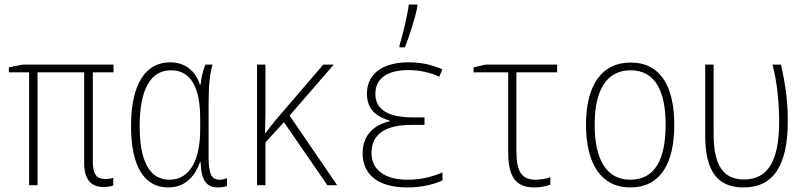

<svg xmlns="http://www.w3.org/2000/svg" viewBox="-20 -814 3540 844"><path d="M434 8C454 8 469 5 478 1V-32C468 -29 458 -27 443 -27C402 -27 388 -51 388 -106V-496H479V-530H80L19 -518V-496H108V0H145V-496H350V-97C350 -28 378 8 434 8Z M719 10C800 10 839 -46 859 -101H862C864 -22 887 10 938 10C955 10 970 7 978 3V-31C968 -26 954 -24 945 -24C911 -24 897 -47 897 -124V-356C897 -443 903 -490 914 -530H883C872 -502 864 -473 862 -442H859C838 -504 793 -540 728 -540C622 -540 556 -448 556 -260C556 -85 613 10 719 10ZM725 -24C637 -24 594 -106 594 -259C594 -418 640 -505 732 -505C815 -505 860 -436 860 -293V-243C860 -117 818 -24 725 -24Z M1110 0H1147V-188L1228 -277L1419 0H1462L1253 -306L1447 -530H1401L1195 -290C1178 -270 1164 -251 1147 -229H1145C1147 -283 1147 -327 1147 -381V-530H1110Z M1736 -614V-606H1760C1779 -655 1804 -730 1815 -786V-794H1777C1771 -745 1749 -655 1736 -614ZM1770 10C1835 10 1889 -4 1925 -21V-56C1878 -36 1830 -24 1771 -24C1665 -24 1613 -73 1613 -141C1613 -226 1676 -265 1790 -265H1846V-298H1796C1684 -298 1630 -334 1630 -401C1630 -468 1681 -506 1775 -506C1824 -506 1872 -495 1911 -477L1925 -509C1878 -529 1836 -540 1774 -540C1676 -540 1593 -499 1593 -402C1593 -347 1619 -305 1693 -284V-281C1614 -262 1574 -212 1574 -140C1574 -51 1637 10 1770 10Z M2328 10C2355 10 2384 4 2399 -2V-35C2381 -28 2355 -24 2335 -24C2270 -24 2250 -64 2250 -152V-496H2429V-530H2114L2062 -518V-496H2214V-144C2214 -46 2241 10 2328 10Z M2751 10C2881 10 2944 -93 2944 -265C2944 -429 2887 -539 2752 -539C2625 -539 2556 -440 2556 -266C2556 -93 2623 10 2751 10ZM2751 -24C2645 -24 2594 -114 2594 -266C2594 -419 2647 -505 2752 -505C2863 -505 2906 -409 2906 -266C2906 -112 2858 -24 2751 -24Z M3248 10C3379 10 3443 -84 3443 -283C3443 -369 3433 -442 3413 -530H3376C3398 -443 3405 -354 3405 -278C3405 -110 3357 -25 3251 -25C3157 -25 3117 -90 3117 -225V-530H3080V-218C3080 -65 3132 10 3248 10Z"/></svg>

Font: Noto Sans Mono ExtraCondensed ExtraLight
Style: Regular
Weight: 200
Width: 2
Designer: Monotype Design Team
Foundry: Monotype Imaging Inc.
Version: Version 2.014